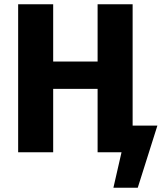

<svg xmlns="http://www.w3.org/2000/svg" viewBox="-20 -713 757 899"><path d="M601 -125H717L625 166H511L549 0H437V-297H229V0H65V-693H229V-425H437V-693H601Z"/></svg>

Font: FiraGO
Style: Bold
Weight: 700
Designer: bBox Type
Foundry: bBox Type GmbH
Version: Version 1.001;PS 001.001;hotconv 1.0.88;makeotf.lib2.5.64775